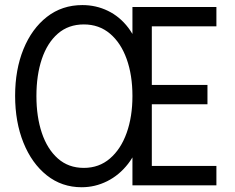

<svg xmlns="http://www.w3.org/2000/svg" viewBox="-20 -748 948 775"><path d="M309.6 7.8Q229.5 7.8 168.9 -40.3Q108.4 -88.4 74.7 -171.9Q41 -255.4 41 -361.3Q41 -466.8 74.7 -549.6Q108.4 -632.3 169.4 -679.9Q230.5 -727.5 312.5 -727.5Q367.7 -727.5 415.5 -704.3Q463.4 -681.2 497.8 -636Q532.2 -590.8 547.9 -525.4H514.6V-719.7H853.5V-641.6H592.8V-405.3H817.4V-327.1H592.8V-78.1H853.5V0H514.6V-197.3H547.9Q532.7 -132.8 497.1 -86.9Q461.4 -41 412.6 -16.6Q363.8 7.8 309.6 7.8ZM318.4 -70.3Q379.9 -70.3 423.8 -108.2Q467.8 -146 491.2 -211.4Q514.6 -276.9 514.6 -360.4Q514.6 -444.8 491.2 -510Q467.8 -575.2 423.8 -612.3Q379.9 -649.4 318.4 -649.4Q256.3 -649.4 213.6 -612.3Q170.9 -575.2 148.9 -510Q127 -444.8 127 -360.4Q127 -276.9 148.9 -211.4Q170.9 -146 213.6 -108.2Q256.3 -70.3 318.4 -70.3Z"/></svg>

Font: Reddit Sans Condensed
Style: Regular
Weight: 400
Designer: Stephen Hutchings
Foundry: Reddit
Version: Version 1.014